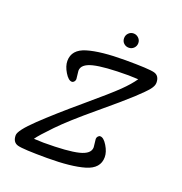

<svg xmlns="http://www.w3.org/2000/svg" viewBox="-136 -879 951 1004"><g transform="rotate(20 339.0 -377.5)"><path d="M233 -479 238 -434Q238 -426 232.5 -419.5Q227 -413 220 -413Q201 -413 181 -446Q161 -479 161 -508Q161 -571 235 -593Q309 -615 443 -615Q577 -615 607.5 -606.5Q638 -598 638 -559Q638 -542 621.5 -521Q605 -500 556.5 -455Q508 -410 391.5 -313Q275 -216 214 -153Q153 -90 136 -65Q178 -63 190 -63Q325 -63 385 -78Q445 -93 445 -130L440 -175Q440 -183 445.5 -189.5Q451 -196 458 -196Q477 -196 497 -163Q517 -130 517 -101Q517 -38 443 -16Q369 6 235 6Q101 6 70.5 -2.5Q40 -11 40 -50Q40 -77 117.5 -151Q195 -225 314 -325.5Q433 -426 476 -468Q519 -510 542 -544Q500 -546 488 -546Q353 -546 293 -531Q233 -516 233 -479ZM410.5 -693Q399 -704 399 -721Q399 -738 410.5 -749.5Q422 -761 438 -761Q454 -761 466 -749.5Q478 -738 478 -721.5Q478 -705 466.5 -693.5Q455 -682 438.5 -682Q422 -682 410.5 -693Z"/></g></svg>

Font: Marck Script
Style: Regular
Weight: 400
Designer: Denis Masharov, Marck Fogel
Foundry: Denis Masharov
Version: Version 1.002